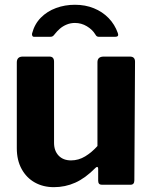

<svg xmlns="http://www.w3.org/2000/svg" viewBox="-20 -764 632 794"><path d="M273.8 -100.7Q304.8 -100.7 332.2 -117.3Q359.6 -133.9 383 -160.1V-506.7Q383 -530 409.1 -530H517.3Q538.4 -530 538.4 -508.9L535.6 -18.3Q535.6 0 519.7 0H401.1Q386 0 386 -16.6V-66.3Q386 -72 383.1 -73.4Q380.1 -74.7 375.1 -70Q332.8 -27.1 291.2 -8.6Q249.7 10 202.8 10Q158.7 10 124.2 -9.2Q89.7 -28.4 69.6 -64.8Q49.5 -101.1 49.5 -151.3V-505.7Q49.5 -530 74.2 -530H184.5Q203.5 -530 203.5 -508.9V-173.3Q203.5 -140.2 222.5 -120.4Q241.4 -100.7 273.8 -100.7ZM456 -611.7H390.3Q385.2 -611.7 381.4 -613.4Q377.6 -615.1 373.5 -622.7Q361.9 -641.7 339.2 -655.4Q316.4 -669.1 289.9 -669.1Q271.6 -669.1 255.6 -662.4Q239.5 -655.7 227.6 -645.3Q215.7 -634.9 207.1 -623.7Q202 -616.8 198.2 -614.3Q194.4 -611.7 186.6 -611.7H121.6Q115.5 -611.7 113.6 -616.1Q111.6 -620.5 112.6 -625.4Q122.9 -664.8 149 -691Q175 -717.3 211.7 -730.8Q248.4 -744.3 289.9 -744.3Q332.8 -744.3 368.1 -729.9Q403.5 -715.6 429.1 -689.3Q454.7 -663 467.3 -627.1Q473.1 -611.7 456 -611.7Z"/></svg>

Font: Libre Franklin Thin
Style: Regular
Weight: 100
Designer: Pablo Impallari, Rodrigo Fuenzalida, Nhung Nguyen
Foundry: Impallari Type
Version: Version 3.000